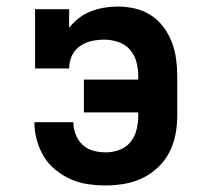

<svg xmlns="http://www.w3.org/2000/svg" viewBox="-20 -558 640 586"><path d="M303 8Q275 8 248 4Q221 0 196 -11Q171 -22 149.5 -39.5Q128 -57 114 -80Q100 -103 92.5 -130Q85 -157 85 -184Q85 -184 85 -184.5Q85 -185 85 -185H204Q204 -185 204 -185Q204 -185 204 -185Q204 -166 211 -147.5Q218 -129 232 -116Q246 -103 264.5 -98Q283 -93 303 -93Q324 -93 344.5 -100.5Q365 -108 378.5 -125Q392 -142 397 -163Q402 -184 402 -205V-215H236V-315H402V-325Q402 -347 396.5 -368.5Q391 -390 376.5 -406.5Q362 -423 340.5 -430Q319 -437 298 -437Q278 -437 258.5 -432.5Q239 -428 223 -416.5Q207 -405 199 -387Q191 -369 191 -349H87V-530H191V-473Q204 -490 221 -503Q238 -516 257.5 -523.5Q277 -531 297.5 -534.5Q318 -538 339 -538Q366 -538 392 -532Q418 -526 440.5 -511.5Q463 -497 479 -475.5Q495 -454 504.5 -429Q514 -404 517.5 -377.5Q521 -351 521 -325V-205Q521 -176 515.5 -147.5Q510 -119 497 -93.5Q484 -68 462.5 -47.5Q441 -27 415 -14.5Q389 -2 360 3Q331 8 303 8Z"/></svg>

Font: Iosevka Curly Slab Extended
Style: Bold
Weight: 700
Width: 7
Monospace: yes
Designer: Belleve Invis
Foundry: Belleve Invis
Version: Version 11.1.0; ttfautohint (v1.8.3)